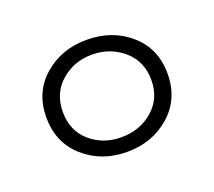

<svg xmlns="http://www.w3.org/2000/svg" viewBox="-56 -714 406 365"><g transform="rotate(-20 147.5 -531.5)"><path d="M147.6 -418.5Q96 -418.5 60.5 -450Q25 -481.5 25 -532.3Q25 -583.1 60.5 -614.1Q96 -645.2 146.8 -645.2Q199.2 -645.2 234.7 -614.1Q270.2 -583.1 270.2 -532.3Q270.2 -481.5 234.7 -450Q199.2 -418.5 147.6 -418.5ZM146.8 -448.4Q184.7 -448.4 210.9 -471.4Q237.1 -494.4 237.1 -531.5Q237.1 -569.4 210.5 -592.3Q183.9 -615.3 146.8 -615.3Q110.5 -615.3 84.3 -592.3Q58.1 -569.4 58.1 -531.5Q58.1 -493.5 83.9 -471Q109.7 -448.4 146.8 -448.4Z"/></g></svg>

Font: Playfair 12pt Light
Style: Regular
Weight: 300
Designer: Claus Eggers Sørensen
Foundry: Claus Eggers Sørensen
Version: Version 2.000;gftools[0.9.28]